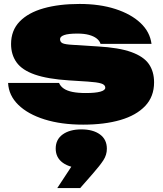

<svg xmlns="http://www.w3.org/2000/svg" viewBox="-20 -613 826 972"><path d="M760 -196Q760 -124 715 -76.5Q670 -29 589.5 -5.5Q509 18 401 18Q290 18 205.5 -8.5Q121 -35 72.5 -82.5Q24 -130 21 -193H279Q286 -176 303 -164.5Q320 -153 347.5 -147.5Q375 -142 415 -142Q463 -142 488 -149Q513 -156 513 -169Q513 -184 492 -190.5Q471 -197 424 -200L330 -206Q221 -213 156.5 -235.5Q92 -258 64 -297Q36 -336 36 -390Q36 -459 79.5 -504Q123 -549 201 -571Q279 -593 383 -593Q485 -593 564 -567.5Q643 -542 691 -497Q739 -452 747 -391H489Q484 -407 469 -418.5Q454 -430 430 -436.5Q406 -443 372 -443Q326 -443 305 -435.5Q284 -428 284 -415Q284 -400 297 -394Q310 -388 348 -386L474 -378Q582 -372 644.5 -349.5Q707 -327 733.5 -289Q760 -251 760 -196ZM270 339 341 231Q316 224 298 211Q262 185 262 139Q262 93 297.5 67.5Q333 42 392 42Q451 42 486 67.5Q521 93 521 140Q521 171 503.5 198Q486 225 450 266L386 339Z"/></svg>

Font: Bounded
Style: Regular
Weight: 900
Designer: Vlad Churkin
Version: Version 1.0